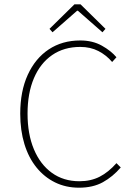

<svg xmlns="http://www.w3.org/2000/svg" viewBox="-20 -860 640 892"><path d="M347 12Q286 12 236 -12.5Q186 -37 149.5 -82Q113 -127 93.5 -190.5Q74 -254 74 -332Q74 -436 109 -512.5Q144 -589 206.5 -630.5Q269 -672 353 -672Q410 -672 453 -648Q496 -624 521 -594L501 -572Q474 -604 437 -623Q400 -642 353 -642Q277 -642 222 -604Q167 -566 137.5 -496.5Q108 -427 108 -332Q108 -237 137.5 -166.5Q167 -96 221 -57Q275 -18 349 -18Q402 -18 443 -39Q484 -60 521 -102L541 -82Q504 -39 458 -13.5Q412 12 347 12ZM224 -710 210 -726 326 -840H354L470 -726L456 -710L342 -810H338Z"/></svg>

Font: Source Code Pro ExtraLight
Style: Regular
Weight: 200
Monospace: yes
Designer: Paul D. Hunt, Teo Tuominen
Foundry: Adobe
Version: Version 1.026;hotconv 1.1.0;makeotfexe 2.6.0